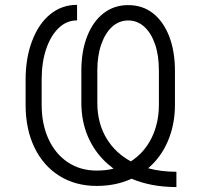

<svg xmlns="http://www.w3.org/2000/svg" viewBox="-20 -759 835 794"><path d="M524.1 -19.9Q459.5 9.9 380 9.9Q292.3 9.9 225.7 -31.6Q159.1 -73.2 122.5 -149.1Q85.9 -225.1 85.9 -325.3V-429Q85.9 -519.5 112.6 -589.1Q139.2 -660.2 187.3 -699.6Q235.4 -739 298.7 -739V-674.7Q255.7 -674.7 223 -643.5Q189.6 -611.5 171 -556.5Q152.3 -501.4 152.3 -430.8V-325.3Q152.3 -245.4 180.8 -183.6Q209.5 -121.8 260.8 -87.7Q312.1 -53.6 380 -53.6Q418 -53.6 449.6 -61.4Q437.5 -70.7 424.4 -82Q371.8 -128.9 344.1 -193.2Q316.4 -257.5 316.4 -334.5V-466.3Q316.4 -547.2 340.2 -608Q364.3 -670.1 408 -704Q451.7 -737.9 510.3 -737.9Q569.2 -737.9 612.6 -704.2Q656.2 -669.7 679.9 -608.1Q703.5 -546.5 703.5 -464.8V-326.7Q703.5 -244.3 674.7 -176.5Q646 -108.7 592.7 -63.2Q646 -48.7 709.5 -48.7V14.6Q605.5 14.6 524.1 -19.9ZM422.6 -183.2Q458.5 -125.7 521 -91.6Q576.3 -127.1 606.7 -188.2Q637.1 -249.3 637.1 -326.7V-467Q637.1 -531.6 620.7 -577.4Q604.4 -623.9 575.8 -649.1Q547.2 -674.4 510.3 -674.4Q473 -674.4 444.2 -648.8Q415.1 -622.5 398.8 -575.6Q382.5 -528.8 382.5 -467.7V-333.5Q382.5 -247.5 422.6 -183.2Z"/></svg>

Font: DeltaSans Light
Style: Regular
Weight: 300
Designer: Rasmus Andersson
Foundry: rsms
Version: Version 3.012